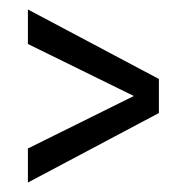

<svg xmlns="http://www.w3.org/2000/svg" viewBox="-20 -619 391 406"><path d="M39 -233V-305L263 -416L39 -526V-599L316 -452V-380Z"/></svg>

Font: Oswald Light
Style: Regular
Weight: 300
Designer: Vernon Adams
Foundry: Vernon Adams
Version: Version 4.103;gftools[0.9.33.dev8+g029e19f]